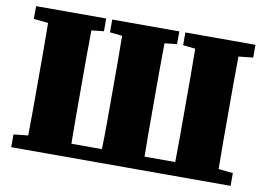

<svg xmlns="http://www.w3.org/2000/svg" viewBox="-72 -763 1213 874"><g transform="rotate(10 535.0 -326.0)"><path d="M718 -593V-652H1042V-593L975 -586Q974 -526 974 -465Q974 -404 974 -342V-310Q974 -249 974 -188Q974 -127 975 -66L1042 -59V0H28V-59L95 -66Q96 -127 96 -188Q96 -249 96 -310V-342Q96 -404 96 -465Q96 -526 95 -586L28 -593V-652H352V-593L295 -587Q294 -526 294 -464.5Q294 -403 294 -341V-310Q294 -248 294 -186Q294 -124 295 -63H436Q438 -125 438 -187Q438 -249 438 -310V-341Q438 -403 438 -465Q438 -527 437 -587L380 -593V-652H690V-593L633 -587Q632 -526 632 -464.5Q632 -403 632 -342V-310Q632 -248 632 -186Q632 -124 633 -63H775Q776 -124 776 -186Q776 -248 776 -310V-341Q776 -403 776 -464.5Q776 -526 775 -587Z"/></g></svg>

Font: Source Serif Pro Black
Style: Regular
Weight: 900
Designer: Frank Grießhammer
Foundry: Adobe Systems Incorporated
Version: Version 3.001;hotconv 1.0.111;makeotfexe 2.5.65597